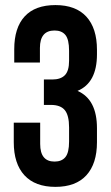

<svg xmlns="http://www.w3.org/2000/svg" viewBox="-20 -728 436 756"><path d="M252 -488.8V-527.8Q252 -572.8 237.5 -590.3Q223.1 -607.9 194.8 -607.9Q137.2 -607.9 137.2 -539.1V-481.9H36.1V-534.2Q36.1 -618.7 77.1 -663.3Q118.2 -708 198.2 -708Q278.3 -708 320.1 -662.4Q361.8 -616.7 361.8 -532.2V-514.2Q361.8 -401.9 285.2 -370.1Q361.8 -336.9 361.8 -223.1V-168Q361.8 -83.5 320.1 -37.8Q278.3 7.8 198.2 7.8Q118.2 7.8 76.2 -37.8Q34.2 -83.5 34.2 -168V-245.1H138.2V-161.1Q138.2 -91.8 194.8 -91.8Q223.1 -91.8 237.5 -109.4Q252 -127 252 -170.9V-226.1Q252 -273.9 235.1 -294.4Q218.3 -314.9 180.2 -314.9H152.8V-415H186Q218.8 -415 235.4 -431.9Q252 -448.7 252 -488.8Z"/></svg>

Font: VL Bebas Neue Bold
Style: Regular
Weight: 700
Designer: Ryoichi Tsunekawa
Foundry: Ryoichi Tsunekawa
Version: Version 1.300